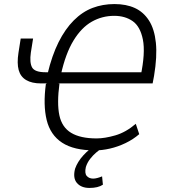

<svg xmlns="http://www.w3.org/2000/svg" viewBox="-20 -733 836 946"><path d="M447 8Q344 8 286 -30Q228 -68 210 -141.5Q192 -215 206 -319L211 -322H182Q137 -322 109 -338.5Q81 -355 72 -388Q63 -421 71 -473L82 -543H143L132 -474Q125 -425 138 -401Q151 -377 205 -377H228L214 -368Q236 -460 268.5 -525Q301 -590 343.5 -632.5Q386 -675 436 -694Q486 -713 544 -713Q602 -713 644.5 -693.5Q687 -674 714 -632Q741 -590 748 -522.5Q755 -455 739 -359L732 -322H265L273 -321Q260 -224 272.5 -165Q285 -106 330.5 -78.5Q376 -51 456 -51Q496 -51 548 -66Q600 -81 649 -123L666 -72Q636 -46 598.5 -28Q561 -10 522 -1Q483 8 447 8ZM543 -655Q483 -655 432 -626Q381 -597 342 -533Q303 -469 280 -365L273 -377H688L673 -358Q697 -473 684 -538Q671 -603 633.5 -629Q596 -655 543 -655ZM421 193Q380 193 359 168.5Q338 144 350 98Q362 64 390.5 32.5Q419 1 463 -26L479 0Q470 5 454 18.5Q438 32 424 50Q410 68 403 90Q396 121 407.5 134Q419 147 439 147Q448 147 459.5 144Q471 141 483 136L487 177Q475 185 458.5 189Q442 193 421 193Z"/></svg>

Font: Nunito Sans 7pt Condensed Light
Style: Italic
Weight: 300
Width: 3
Italic angle: -9°
Designer: Vernon Adams
Foundry: Vernon Adams
Version: Version 3.101;gftools[0.9.27]